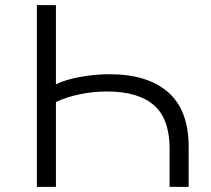

<svg xmlns="http://www.w3.org/2000/svg" viewBox="-20 -725 820 745"><path d="M123 0V-705H197V-398Q234 -416 291 -426.5Q348 -437 404 -437Q553 -437 632.5 -367Q712 -297 712 -156V0H638V-149Q638 -264 577 -317Q516 -370 395 -370Q343 -370 291 -359.5Q239 -349 197 -329V0Z"/></svg>

Font: Nunito Sans 7pt SemiExpanded Light
Style: Regular
Weight: 300
Width: 6
Designer: Vernon Adams
Foundry: Vernon Adams
Version: Version 3.101;gftools[0.9.27]